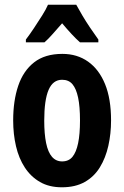

<svg xmlns="http://www.w3.org/2000/svg" viewBox="-20 -786 528 816"><path d="M452 -274Q452 -218 440.5 -166.5Q429 -115 404.5 -75Q380 -35 340 -12.5Q300 10 243 10Q189 10 150 -12.5Q111 -35 85.5 -74Q60 -113 48 -164.5Q36 -216 36 -274Q36 -358 57.5 -421.5Q79 -485 125 -521Q171 -557 245 -557Q308 -557 354.5 -524Q401 -491 426.5 -428.5Q452 -366 452 -274ZM168 -273Q168 -217 176 -178Q184 -139 201 -119.5Q218 -100 244 -100Q272 -100 288 -119.5Q304 -139 312 -177.5Q320 -216 320 -274Q320 -333 312 -371Q304 -409 288 -428Q272 -447 244 -447Q205 -447 186.5 -404Q168 -361 168 -273ZM304 -766Q316 -744 330.5 -719.5Q345 -695 362.5 -669Q380 -643 398 -618V-606H320Q303 -621 284 -641.5Q265 -662 244 -687Q222 -662 203 -640.5Q184 -619 169 -606H90V-618Q106 -639 124 -666Q142 -693 159 -720Q176 -747 184 -766Z"/></svg>

Font: Noto Sans Khmer ExtraCondensed
Style: Bold
Weight: 700
Width: 2
Designer: Danh Hong and the Monotype Design Team
Foundry: Monotype Imaging Inc.
Version: Version 2.004